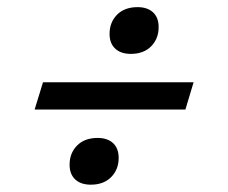

<svg xmlns="http://www.w3.org/2000/svg" viewBox="-20 -527 640 538"><path d="M365.5 -507Q393 -507 408.8 -492.5Q424.5 -478 424.5 -451Q424.5 -418.5 403.5 -397.2Q382.5 -376 346.5 -376Q318.5 -376 302.8 -390.8Q287 -405.5 287 -432Q287 -464.5 308 -485.8Q329 -507 365.5 -507ZM100.5 -296.5H522.5L499.5 -220H77ZM253.5 -140.5Q281 -140.5 296.8 -126Q312.5 -111.5 312.5 -84.5Q312.5 -52 291.5 -30.8Q270.5 -9.5 234.5 -9.5Q206.5 -9.5 190.8 -24.2Q175 -39 175 -65.5Q175 -98 196 -119.2Q217 -140.5 253.5 -140.5Z"/></svg>

Font: Newsreader Caption Medium
Style: Italic
Weight: 500
Italic angle: -17°
Designer: Hugues Gentile
Foundry: Production Type
Version: Version 1.001